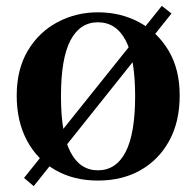

<svg xmlns="http://www.w3.org/2000/svg" viewBox="-20 -599 670 655"><path d="M565 -553 95 36 62 8 532 -579ZM314 17Q232 17 169.5 -18.5Q107 -54 72 -119.5Q37 -185 37 -273Q37 -362 74.5 -425.5Q112 -489 175.5 -523Q239 -557 314 -557Q391 -557 454 -523.5Q517 -490 555 -426.5Q593 -363 593 -273Q593 -184 557.5 -119Q522 -54 459.5 -18.5Q397 17 314 17ZM314 -18Q376 -18 408.5 -80.5Q441 -143 441 -271Q441 -400 408.5 -461.5Q376 -523 314 -523Q253 -523 220.5 -461.5Q188 -400 188 -271Q188 -142 220.5 -80Q253 -18 314 -18Z"/></svg>

Font: Noto Serif JP ExtraBold
Style: Regular
Weight: 800
Designer: Ryoko NISHIZUKA 西塚涼子 (kana & ideographs); Frank Grießhammer (Latin, Greek & Cyrillic); Wenlong ZHANG 张文龙 (bopomofo); San
Foundry: Adobe
Version: Version 2.003-H1;hotconv 1.1.1;makeotfexe 2.6.0